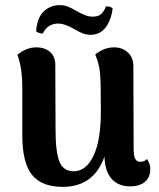

<svg xmlns="http://www.w3.org/2000/svg" viewBox="-20 -715 621 750"><path d="M567 -54Q567 -23 546.5 -5Q526 13 488 13Q443 13 416.5 -16Q390 -45 388 -103Q346 15 225 15Q143 15 105 -32Q67 -79 67 -188V-374Q67 -450 48 -501Q83 -530 122 -530Q155 -530 175.5 -512Q196 -494 196 -462L197 -208Q197 -122 212 -84Q227 -46 268 -46Q316 -46 345 -106Q374 -166 374 -280Q374 -390 371 -427.5Q368 -465 352 -502Q363 -512 382.5 -521Q402 -530 426 -530Q458 -530 479.5 -510Q501 -490 501 -456L502 -135Q502 -107 508 -95Q514 -83 528 -83Q545 -83 554 -94Q567 -75 567 -54ZM334 -579Q318 -579 302.5 -585Q287 -591 269 -602Q266 -604 253.5 -610Q241 -616 229.5 -619.5Q218 -623 208 -623Q166 -623 147 -584H145Q140 -584 132.5 -586.5Q125 -589 121 -593Q125 -646 151 -670.5Q177 -695 213 -695Q230 -695 244.5 -689.5Q259 -684 279 -672Q299 -661 313 -655.5Q327 -650 342 -650Q364 -650 375 -660Q386 -670 394 -690Q404 -690 409.5 -688.5Q415 -687 420 -682Q414 -635 392 -607Q370 -579 334 -579Z"/></svg>

Font: Arima Madurai Black
Style: Regular
Weight: 900
Designer: Joana Correia and Natanael Gama
Foundry: NDISCOVER
Version: Version 1.020